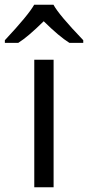

<svg xmlns="http://www.w3.org/2000/svg" viewBox="-58 -786 369 806"><path d="M167 0H85.9V-535.2H167ZM291.5 -606H233.4Q190.4 -632.8 125.5 -696.8Q59.1 -631.3 18.6 -606H-37.6V-617.2Q61.5 -723.1 85.4 -766.1H166.5Q188.5 -724.6 291.5 -617.2Z"/></svg>

Font: OpenSans-Regular
Style: Regular
Weight: 400
Foundry: Ascender Corporation
Version: Version 1.10